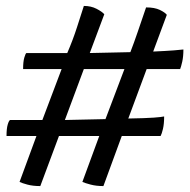

<svg xmlns="http://www.w3.org/2000/svg" viewBox="-20 -614 642 648"><path d="M116 14Q91 14 72.5 9Q54 4 46 0L103 -155H2Q2 -180 6 -193.5Q10 -207 14 -209H123L188 -381H58Q58 -406 62 -419.5Q66 -433 69 -435H207Q226 -479 240 -522.5Q254 -566 263 -594Q287 -594 305.5 -584.5Q324 -575 332 -566L283 -435L420 -438Q432 -469 445 -507Q458 -545 473 -589Q502 -589 519.5 -580.5Q537 -572 543 -564L497 -440Q542 -442 567 -444Q592 -446 599 -447Q599 -423 595 -405.5Q591 -388 588 -381H475L413 -214Q472 -215 499 -217Q526 -219 534 -221Q534 -196 530 -179Q526 -162 522 -155H391L329 14Q305 14 286 9Q267 4 258 0L315 -155H179ZM199 -209 336 -212 400 -381H263Z"/></svg>

Font: Texturina 72pt ExtraBold
Style: Regular
Weight: 800
Designer: Guillermo Torres Carreño
Foundry: Omnibus-Type
Version: Version 1.002; ttfautohint (v1.8.3)